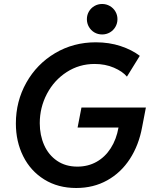

<svg xmlns="http://www.w3.org/2000/svg" viewBox="-20 -941 773 969"><path d="M60.1 -317.9Q60.1 -429.7 112.8 -523.7Q165.5 -617.7 257.8 -672.6Q350.1 -727.5 463.4 -727.5Q531.2 -727.5 588.6 -708.5Q646 -689.5 685.5 -659.2L620.6 -554.2Q598.6 -580.6 554.9 -599.4Q511.2 -618.2 457.5 -618.2Q379.9 -618.2 316.4 -577.1Q252.9 -536.1 216.8 -467.3Q180.7 -398.4 180.7 -319.3Q180.7 -258.8 202.9 -208.7Q225.1 -158.7 268.1 -129.4Q311 -100.1 370.6 -100.1Q424.3 -100.1 467.3 -124.3Q510.3 -148.4 538.8 -192.9Q567.4 -237.3 578.1 -297.4H371.6L391.1 -398.4H716.3L697.3 -299.8Q680.7 -208.5 635.5 -138.9Q590.3 -69.3 521 -30.8Q451.7 7.8 364.7 7.8Q272.5 7.8 203.4 -35.2Q134.3 -78.1 97.2 -152.3Q60.1 -226.6 60.1 -317.9ZM418.5 -844.2Q418.5 -865.2 428.7 -882.8Q439 -900.4 456.5 -910.6Q474.1 -920.9 495.6 -920.9Q516.6 -920.9 534.4 -910.6Q552.2 -900.4 562.5 -882.8Q572.8 -865.2 572.8 -844.2Q572.8 -823.2 562.5 -805.4Q552.2 -787.6 534.4 -777.3Q516.6 -767.1 495.6 -767.1Q474.1 -767.1 456.5 -777.3Q439 -787.6 428.7 -805.4Q418.5 -823.2 418.5 -844.2Z"/></svg>

Font: Reddit Sans Vanilla SemiBold
Style: Italic
Weight: 600
Italic angle: -11.25°
Designer: Stephen Hutchings
Version: Version 1.013